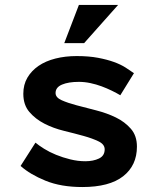

<svg xmlns="http://www.w3.org/2000/svg" viewBox="-20 -740 640 774"><path d="M402 -138Q402 -158 377.5 -170Q353 -182 317 -192Q281 -202 238 -212.5Q195 -223 159 -241.5Q123 -260 98.5 -288.5Q74 -317 74 -362Q74 -399 90.5 -427Q107 -455 135.5 -474.5Q164 -494 203.5 -504Q243 -514 289 -514Q338 -514 375 -507Q412 -500 439.5 -490Q467 -480 486.5 -467.5Q506 -455 520 -445L465 -356Q450 -365 430.5 -374.5Q411 -384 389.5 -392Q368 -400 344.5 -405Q321 -410 298 -410Q256 -410 230 -399Q204 -388 204 -365Q204 -347 228.5 -336Q253 -325 289 -315.5Q325 -306 368 -295Q411 -284 447 -266.5Q483 -249 507.5 -221Q532 -193 532 -149Q532 -73 476.5 -29.5Q421 14 312 14Q226 14 163.5 -11.5Q101 -37 63 -71L123 -165Q136 -154 157.5 -140.5Q179 -127 206 -116Q233 -105 263.5 -97.5Q294 -90 324 -90Q356 -90 379 -101Q402 -112 402 -138ZM298 -720H456L319 -566H239Z"/></svg>

Font: PT Mono
Style: Bold
Weight: 700
Monospace: yes
Designer: A.Korolkova, I.Chaeva
Foundry: ParaType Ltd
Version: Version 1.000 OFL